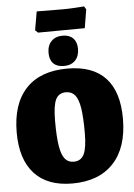

<svg xmlns="http://www.w3.org/2000/svg" viewBox="-65 -1060 785 1121"><g transform="rotate(-5 327.5 -500.0)"><path d="M15 -312Q15 -480 99 -569.5Q183 -659 342 -659Q490 -659 565 -578.5Q640 -498 640 -340Q640 -171 555 -79.5Q470 12 313 12Q168 12 91.5 -71.5Q15 -155 15 -312ZM411 -277Q411 -369 402.5 -422Q394 -475 374.5 -498.5Q355 -522 321 -522Q279 -522 261.5 -485.5Q244 -449 244 -361Q244 -269 252.5 -215.5Q261 -162 280 -138Q299 -114 332 -114Q375 -114 393 -151.5Q411 -189 411 -277ZM240.7 -760.2Q240.7 -802.9 265.2 -827.9Q289.6 -852.8 331.5 -852.8Q370.6 -852.8 392.4 -830.5Q414.2 -808.3 414.2 -768.2Q414.2 -725.5 390.2 -700.6Q366.2 -675.7 324.3 -675.7Q283.4 -675.7 262 -697.5Q240.7 -719.3 240.7 -760.2ZM174 -898 193 -1007 347 -1006Q378 -1006 418.5 -1008.5Q459 -1011 471 -1012L482 -994L464 -885L324 -884L190 -883Z"/></g></svg>

Font: Alegreya SC Black
Style: Regular
Weight: 900
Designer: Juan Pablo del Peral
Foundry: Huerta Tipografica
Version: Version 2.007; ttfautohint (v1.6)